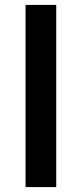

<svg xmlns="http://www.w3.org/2000/svg" viewBox="-20 -762 334 782"><path d="M84 0V-742H209V0Z"/></svg>

Font: Montserrat SemiBold
Style: Regular
Weight: 600
Designer: Julieta Ulanovsky
Foundry: Julieta Ulanovsky
Version: Version 9.000; ttfautohint (v1.8.4.7-5d5b)